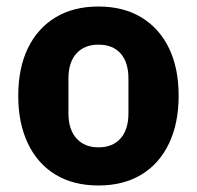

<svg xmlns="http://www.w3.org/2000/svg" viewBox="-20 -557 604 589"><path d="M282 12Q205 12 150 -21.5Q95 -55 65.5 -117Q36 -179 36 -263Q36 -348 65.5 -409Q95 -470 150 -503.5Q205 -537 282 -537Q359 -537 414 -503.5Q469 -470 498.5 -409Q528 -348 528 -263Q528 -179 498.5 -117Q469 -55 414 -21.5Q359 12 282 12ZM282 -105Q326 -105 350 -132.5Q374 -160 374 -209V-316Q374 -366 350 -393Q326 -420 282 -420Q239 -420 214.5 -393Q190 -366 190 -316V-209Q190 -160 214.5 -132.5Q239 -105 282 -105Z"/></svg>

Font: IBM Plex Sans
Style: Regular
Weight: 400
Designer: Mike Abbink, Paul van der Laan, Pieter van Rosmalen
Foundry: Bold Monday
Version: Version 3.201